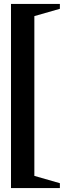

<svg xmlns="http://www.w3.org/2000/svg" viewBox="-20 -754 337 978"><path d="M36 204V-734H285V-709.2L124 -663L155 -715V185L124 133L285 179.2V204Z"/></svg>

Font: Platypi Light
Style: Regular
Weight: 300
Designer: David Sargent
Foundry: Bolt Cutter Type
Version: Version 1.200